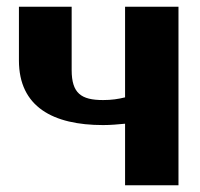

<svg xmlns="http://www.w3.org/2000/svg" viewBox="-20 -548 593 568"><path d="M36 -369C36 -232 137 -178 285 -178C308 -178 328 -180 350 -182V0H508V-528H350V-260C330 -255 310 -252 285 -252C220 -252 192 -272 192 -341V-528H36Z"/></svg>

Font: Aerodynamic
Style: Bd
Weight: 500
Designer: Google
Version: Version 2.000980; 2014